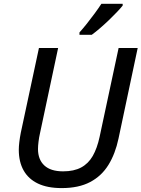

<svg xmlns="http://www.w3.org/2000/svg" viewBox="-20 -962 731 992"><path d="M298.8 9.8Q225.1 9.8 176 -13.7Q127 -37.1 102.1 -81.3Q77.1 -125.5 77.1 -188.5Q77.1 -205.1 79.8 -228Q82.5 -251 87.4 -275.9L181.2 -713.9H280.3L186.5 -272.9Q181.6 -252 179 -229.7Q176.3 -207.5 176.3 -192.4Q176.3 -137.7 209 -107.2Q241.7 -76.7 306.2 -76.7Q361.8 -76.7 399.2 -96.7Q436.5 -116.7 459.2 -156.2Q481.9 -195.8 494.6 -254.9L592.8 -713.9H691.4L592.3 -246.1Q575.7 -167.5 540.3 -110.1Q504.9 -52.7 445.8 -21.5Q386.7 9.8 298.8 9.8ZM390.6 -782.2V-794.4Q408.2 -814 428.7 -839.6Q449.2 -865.2 469.2 -892.6Q489.3 -919.9 503.9 -942.4H613.8V-933.1Q603 -919.4 584.2 -899.7Q565.4 -879.9 542.5 -857.9Q519.5 -835.9 496.6 -816.2Q473.6 -796.4 454.1 -782.2Z"/></svg>

Font: Open Sans Medium
Style: Italic
Weight: 500
Italic angle: -12°
Designer: Monotype Design Team
Foundry: Monotype Imaging Inc.
Version: Version 3.000